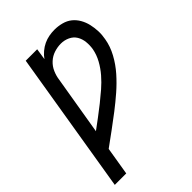

<svg xmlns="http://www.w3.org/2000/svg" viewBox="-218 -839 936 936"><g transform="rotate(-45 250.0 -371.5)"><path d="M8 0 129 -735H208L199 -676Q210 -692 226 -705.5Q242 -719 260 -727.5Q278 -736 297 -739.5Q316 -743 335 -743Q360 -743 384.5 -736.5Q409 -730 427 -715.5Q445 -701 457 -680Q469 -659 474.5 -635Q480 -611 481 -586Q482 -561 477 -535Q470 -493 448 -452.5Q426 -412 395.5 -377.5Q365 -343 330.5 -313Q296 -283 259 -254.5Q222 -226 185 -199Q148 -172 111 -145L87 0ZM128 -250Q155 -270 182.5 -290.5Q210 -311 237 -332.5Q264 -354 290 -376.5Q316 -399 338.5 -425Q361 -451 377.5 -481Q394 -511 400 -543Q404 -567 401.5 -591Q399 -615 387.5 -634Q376 -653 354.5 -663Q333 -673 309 -673Q286 -673 262.5 -665.5Q239 -658 220.5 -641Q202 -624 192 -601Q182 -578 179 -555Z"/></g></svg>

Font: Iosevka Term Oblique
Style: Regular
Weight: 400
Italic angle: -9°
Monospace: yes
Designer: Belleve Invis
Foundry: Belleve Invis
Version: Version 31.4.0